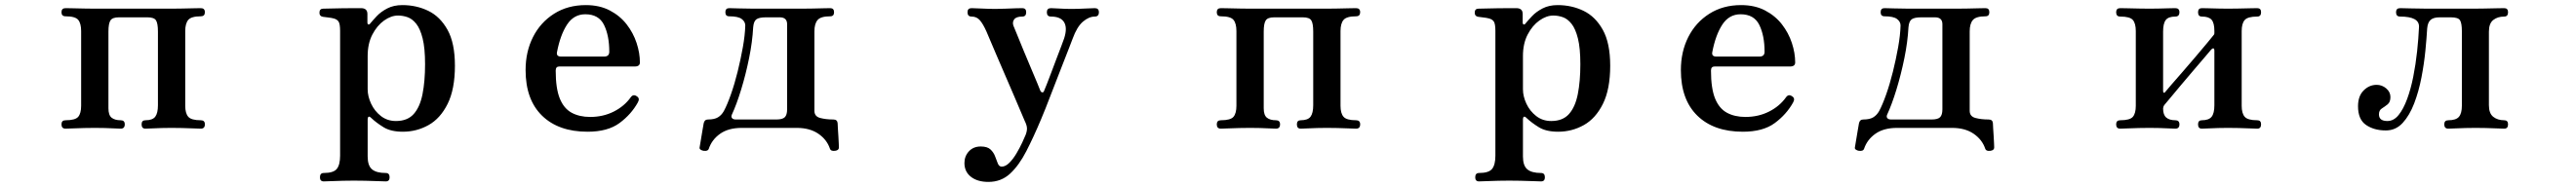

<svg xmlns="http://www.w3.org/2000/svg" viewBox="-20 -505 10096 734"><path d="M237 0Q221 0 221 -17Q221 -33 237 -33Q275 -33 286.5 -46.5Q298 -60 298 -90V-383Q298 -413 286.5 -427Q275 -441 237 -441Q221 -441 221 -457Q221 -473 237 -473Q244 -473 265 -472.5Q286 -472 310.5 -471.5Q335 -471 352 -471H652Q670 -471 694 -471.5Q718 -472 739 -472.5Q760 -473 767 -473Q783 -473 783 -457Q783 -441 767 -441Q730 -441 718 -427Q706 -413 706 -383V-90Q706 -60 718 -46.5Q730 -33 767 -33Q783 -33 783 -17Q783 0 767 0Q760 0 739 -1Q718 -2 694 -2.5Q670 -3 652 -3Q635 -3 614 -2.5Q593 -2 575.5 -1Q558 0 550 0Q535 0 535 -17Q535 -33 550 -33Q578 -33 588.5 -47Q599 -61 599 -92V-381Q599 -413 591.5 -425Q584 -437 558 -437H446Q421 -437 413 -425Q405 -413 405 -381V-80Q405 -53 417.5 -43Q430 -33 453 -33Q469 -33 469 -17Q469 0 453 0Q446 0 428.5 -1Q411 -2 390.5 -2.5Q370 -3 352 -3Q335 -3 310.5 -2.5Q286 -2 265 -1Q244 0 237 0Z M1249 207Q1234 207 1234 191Q1234 174 1249 174Q1287 174 1300 158Q1313 142 1313 106V-384Q1313 -412 1306.5 -421Q1300 -430 1286 -433Q1279 -435 1265.5 -436.5Q1252 -438 1246 -439Q1232 -441 1232 -455Q1232 -471 1247 -471Q1250 -471 1270.5 -471.5Q1291 -472 1318 -472.5Q1345 -473 1367 -473Q1389 -473 1395 -473Q1420 -473 1420 -450V-417Q1420 -410 1424 -409Q1428 -408 1432 -414Q1441 -425 1457 -442Q1473 -459 1498 -472Q1523 -485 1557 -485Q1612 -485 1658.5 -462.5Q1705 -440 1734 -388Q1763 -336 1763 -247Q1763 -155 1734.5 -97.5Q1706 -40 1659.5 -14Q1613 12 1559 12Q1512 12 1483.5 -5.5Q1455 -23 1435 -42Q1428 -49 1424.5 -46.5Q1421 -44 1421 -37V109Q1421 145 1438 159.5Q1455 174 1492 174Q1507 174 1507 191Q1507 207 1492 207Q1485 207 1461.5 206Q1438 205 1411.5 204.5Q1385 204 1367 204Q1350 204 1325 204.5Q1300 205 1278.5 206Q1257 207 1249 207ZM1532 -30Q1577 -30 1601.5 -57.5Q1626 -85 1636 -135.5Q1646 -186 1646 -253Q1646 -316 1636.5 -354Q1627 -392 1611.5 -411.5Q1596 -431 1577.5 -437.5Q1559 -444 1540 -444Q1513 -444 1485.5 -424.5Q1458 -405 1439.5 -369.5Q1421 -334 1421 -285V-155Q1421 -127 1434.5 -98Q1448 -69 1473 -49.5Q1498 -30 1532 -30Z M2283 12Q2169 12 2104.5 -51Q2040 -114 2040 -230Q2040 -302 2069 -359.5Q2098 -417 2151.5 -451Q2205 -485 2276 -485Q2330 -485 2370 -464Q2410 -443 2436 -409.5Q2462 -376 2475 -336.5Q2488 -297 2488 -260Q2488 -244 2468 -244H2172Q2158 -244 2158 -228Q2158 -158 2174 -118.5Q2190 -79 2220.5 -62.5Q2251 -46 2293 -46Q2344 -46 2385.5 -67Q2427 -88 2452 -123Q2462 -137 2476 -127Q2489 -119 2480 -103Q2454 -56 2408 -22Q2362 12 2283 12ZM2179 -283H2348Q2368 -283 2368 -302Q2368 -365 2347.5 -407Q2327 -449 2274 -449Q2229 -449 2202.5 -408.5Q2176 -368 2163 -300Q2160 -283 2179 -283Z M2738 87Q2731 86 2726 82.5Q2721 79 2722 74Q2723 70 2726 50Q2729 30 2733 8Q2737 -14 2738 -21Q2741 -36 2755 -36Q2780 -36 2794 -44.5Q2808 -53 2817 -69Q2830 -93 2844.5 -134Q2859 -175 2871 -223.5Q2883 -272 2891.5 -319.5Q2900 -367 2901 -405Q2901 -420 2887 -430.5Q2873 -441 2838 -441Q2823 -441 2823 -457Q2823 -473 2838 -473Q2849 -473 2876 -472Q2903 -471 2934 -471H3121Q3141 -471 3164.5 -471.5Q3188 -472 3207.5 -472.5Q3227 -473 3234 -473Q3249 -473 3249 -457Q3249 -441 3234 -441Q3197 -441 3184.5 -426.5Q3172 -412 3172 -382V-70Q3172 -48 3194.5 -42Q3217 -36 3246 -36Q3262 -36 3263 -21Q3263 -15 3264 -0.5Q3265 14 3266 30.5Q3267 47 3267.5 59.5Q3268 72 3268 74Q3268 85 3253 87Q3236 89 3233 79Q3221 43 3187.5 20Q3154 -3 3103 -3H2887Q2835 -3 2802.5 20Q2770 43 2758 79Q2755 89 2738 87ZM2864 -36H3023Q3047 -36 3056 -45Q3065 -54 3065 -76V-410Q3065 -437 3036 -437H2982Q2956 -437 2945 -429.5Q2934 -422 2932 -398Q2929 -341 2916 -277Q2903 -213 2885 -154Q2867 -95 2848 -54Q2845 -46 2849.5 -41Q2854 -36 2864 -36Z M3854 209Q3811 209 3785.5 189Q3760 169 3760 135Q3760 108 3777.5 89Q3795 70 3824 70Q3850 70 3862.5 82Q3875 94 3880.5 109.5Q3886 125 3891 137Q3896 149 3906 149Q3921 149 3936 134Q3951 119 3964 97Q3977 75 3986.5 54.5Q3996 34 4000 24Q4006 8 4005 -3.5Q4004 -15 3996 -31Q3993 -38 3982 -64Q3971 -90 3955 -127.5Q3939 -165 3921 -206.5Q3903 -248 3887 -285.5Q3871 -323 3860 -349Q3849 -375 3846 -382Q3833 -411 3820.5 -425.5Q3808 -440 3788 -440Q3772 -440 3772 -457Q3772 -473 3788 -473Q3799 -473 3827.5 -471.5Q3856 -470 3882 -470Q3900 -470 3921.5 -471Q3943 -472 3961.5 -472.5Q3980 -473 3987 -473Q4002 -473 4002 -457Q4002 -440 3987 -440Q3963 -440 3955 -429Q3947 -418 3952 -404Q3955 -397 3966 -370Q3977 -343 3991.5 -307.5Q4006 -272 4021 -237Q4036 -202 4046 -177.5Q4056 -153 4057 -150Q4060 -143 4065 -142.5Q4070 -142 4072 -148Q4075 -155 4083 -175Q4091 -195 4101 -222Q4111 -249 4121.5 -276.5Q4132 -304 4140 -325Q4148 -346 4151 -355Q4164 -396 4150.5 -418Q4137 -440 4099 -440Q4083 -440 4083 -457Q4083 -473 4099 -473Q4110 -473 4132 -471.5Q4154 -470 4180 -470Q4206 -470 4233 -471.5Q4260 -473 4271 -473Q4287 -473 4287 -457Q4287 -440 4271 -440Q4248 -440 4224.5 -420Q4201 -400 4184 -353Q4181 -345 4169 -314Q4157 -283 4140.5 -241Q4124 -199 4107.5 -156Q4091 -113 4078 -80Q4065 -47 4060 -36Q4031 33 4002.5 88.5Q3974 144 3939 176.5Q3904 209 3854 209Z M4765 0Q4749 0 4749 -17Q4749 -33 4765 -33Q4803 -33 4814.5 -46.5Q4826 -60 4826 -90V-383Q4826 -413 4814.5 -427Q4803 -441 4765 -441Q4749 -441 4749 -457Q4749 -473 4765 -473Q4772 -473 4793 -472.5Q4814 -472 4838.5 -471.5Q4863 -471 4880 -471H5180Q5198 -471 5222 -471.5Q5246 -472 5267 -472.5Q5288 -473 5295 -473Q5311 -473 5311 -457Q5311 -441 5295 -441Q5258 -441 5246 -427Q5234 -413 5234 -383V-90Q5234 -60 5246 -46.5Q5258 -33 5295 -33Q5311 -33 5311 -17Q5311 0 5295 0Q5288 0 5267 -1Q5246 -2 5222 -2.5Q5198 -3 5180 -3Q5163 -3 5142 -2.5Q5121 -2 5103.5 -1Q5086 0 5078 0Q5063 0 5063 -17Q5063 -33 5078 -33Q5106 -33 5116.5 -47Q5127 -61 5127 -92V-381Q5127 -413 5119.5 -425Q5112 -437 5086 -437H4974Q4949 -437 4941 -425Q4933 -413 4933 -381V-80Q4933 -53 4945.5 -43Q4958 -33 4981 -33Q4997 -33 4997 -17Q4997 0 4981 0Q4974 0 4956.5 -1Q4939 -2 4918.5 -2.5Q4898 -3 4880 -3Q4863 -3 4838.5 -2.5Q4814 -2 4793 -1Q4772 0 4765 0Z M5777 207Q5762 207 5762 191Q5762 174 5777 174Q5815 174 5828 158Q5841 142 5841 106V-384Q5841 -412 5834.5 -421Q5828 -430 5814 -433Q5807 -435 5793.5 -436.5Q5780 -438 5774 -439Q5760 -441 5760 -455Q5760 -471 5775 -471Q5778 -471 5798.5 -471.5Q5819 -472 5846 -472.5Q5873 -473 5895 -473Q5917 -473 5923 -473Q5948 -473 5948 -450V-417Q5948 -410 5952 -409Q5956 -408 5960 -414Q5969 -425 5985 -442Q6001 -459 6026 -472Q6051 -485 6085 -485Q6140 -485 6186.5 -462.5Q6233 -440 6262 -388Q6291 -336 6291 -247Q6291 -155 6262.5 -97.5Q6234 -40 6187.5 -14Q6141 12 6087 12Q6040 12 6011.5 -5.5Q5983 -23 5963 -42Q5956 -49 5952.5 -46.5Q5949 -44 5949 -37V109Q5949 145 5966 159.5Q5983 174 6020 174Q6035 174 6035 191Q6035 207 6020 207Q6013 207 5989.5 206Q5966 205 5939.5 204.5Q5913 204 5895 204Q5878 204 5853 204.5Q5828 205 5806.5 206Q5785 207 5777 207ZM6060 -30Q6105 -30 6129.5 -57.5Q6154 -85 6164 -135.5Q6174 -186 6174 -253Q6174 -316 6164.5 -354Q6155 -392 6139.5 -411.5Q6124 -431 6105.5 -437.5Q6087 -444 6068 -444Q6041 -444 6013.5 -424.5Q5986 -405 5967.5 -369.5Q5949 -334 5949 -285V-155Q5949 -127 5962.5 -98Q5976 -69 6001 -49.5Q6026 -30 6060 -30Z M6811 12Q6697 12 6632.5 -51Q6568 -114 6568 -230Q6568 -302 6597 -359.5Q6626 -417 6679.5 -451Q6733 -485 6804 -485Q6858 -485 6898 -464Q6938 -443 6964 -409.5Q6990 -376 7003 -336.5Q7016 -297 7016 -260Q7016 -244 6996 -244H6700Q6686 -244 6686 -228Q6686 -158 6702 -118.5Q6718 -79 6748.5 -62.5Q6779 -46 6821 -46Q6872 -46 6913.5 -67Q6955 -88 6980 -123Q6990 -137 7004 -127Q7017 -119 7008 -103Q6982 -56 6936 -22Q6890 12 6811 12ZM6707 -283H6876Q6896 -283 6896 -302Q6896 -365 6875.5 -407Q6855 -449 6802 -449Q6757 -449 6730.5 -408.5Q6704 -368 6691 -300Q6688 -283 6707 -283Z M7266 87Q7259 86 7254 82.5Q7249 79 7250 74Q7251 70 7254 50Q7257 30 7261 8Q7265 -14 7266 -21Q7269 -36 7283 -36Q7308 -36 7322 -44.5Q7336 -53 7345 -69Q7358 -93 7372.5 -134Q7387 -175 7399 -223.5Q7411 -272 7419.5 -319.5Q7428 -367 7429 -405Q7429 -420 7415 -430.5Q7401 -441 7366 -441Q7351 -441 7351 -457Q7351 -473 7366 -473Q7377 -473 7404 -472Q7431 -471 7462 -471H7649Q7669 -471 7692.5 -471.5Q7716 -472 7735.5 -472.5Q7755 -473 7762 -473Q7777 -473 7777 -457Q7777 -441 7762 -441Q7725 -441 7712.5 -426.5Q7700 -412 7700 -382V-70Q7700 -48 7722.5 -42Q7745 -36 7774 -36Q7790 -36 7791 -21Q7791 -15 7792 -0.5Q7793 14 7794 30.5Q7795 47 7795.5 59.5Q7796 72 7796 74Q7796 85 7781 87Q7764 89 7761 79Q7749 43 7715.5 20Q7682 -3 7631 -3H7415Q7363 -3 7330.5 20Q7298 43 7286 79Q7283 89 7266 87ZM7392 -36H7551Q7575 -36 7584 -45Q7593 -54 7593 -76V-410Q7593 -437 7564 -437H7510Q7484 -437 7473 -429.5Q7462 -422 7460 -398Q7457 -341 7444 -277Q7431 -213 7413 -154Q7395 -95 7376 -54Q7373 -46 7377.5 -41Q7382 -36 7392 -36Z M8290 0Q8274 0 8274 -17Q8274 -33 8290 -33Q8328 -33 8339.5 -46.5Q8351 -60 8351 -90V-383Q8351 -413 8339.5 -426.5Q8328 -440 8290 -440Q8274 -440 8274 -457Q8274 -473 8290 -473Q8297 -473 8318 -472.5Q8339 -472 8363.5 -471.5Q8388 -471 8405 -471Q8423 -471 8443.5 -471.5Q8464 -472 8481.5 -472.5Q8499 -473 8506 -473Q8522 -473 8522 -457Q8522 -440 8506 -440Q8479 -440 8468.5 -426.5Q8458 -413 8458 -381V-148Q8458 -142 8461 -141Q8464 -140 8468 -146Q8472 -151 8490 -172Q8508 -193 8534 -222.5Q8560 -252 8585.5 -282.5Q8611 -313 8630.5 -336Q8650 -359 8655 -366Q8657 -368 8658 -370Q8659 -372 8659 -376V-383Q8659 -415 8648 -427.5Q8637 -440 8610 -440Q8595 -440 8595 -457Q8595 -473 8610 -473Q8618 -473 8635.5 -472.5Q8653 -472 8674 -471.5Q8695 -471 8712 -471Q8730 -471 8754 -471.5Q8778 -472 8799 -472.5Q8820 -473 8827 -473Q8842 -473 8842 -457Q8842 -440 8827 -440Q8790 -440 8778 -426.5Q8766 -413 8766 -383V-90Q8766 -60 8778 -46.5Q8790 -33 8827 -33Q8842 -33 8842 -17Q8842 0 8827 0Q8820 0 8799 -1Q8778 -2 8754 -2.5Q8730 -3 8712 -3Q8695 -3 8674 -2.5Q8653 -2 8635.5 -1Q8618 0 8610 0Q8595 0 8595 -17Q8595 -33 8610 -33Q8637 -33 8648 -46.5Q8659 -60 8659 -92V-307Q8659 -314 8655.5 -315Q8652 -316 8647 -311Q8641 -304 8622.5 -282Q8604 -260 8578.5 -230.5Q8553 -201 8528.5 -171.5Q8504 -142 8486 -120.5Q8468 -99 8463 -93Q8460 -89 8459 -85Q8458 -81 8458 -79Q8458 -54 8470.5 -43.5Q8483 -33 8506 -33Q8522 -33 8522 -17Q8522 0 8506 0Q8499 0 8481.5 -1Q8464 -2 8443.5 -2.5Q8423 -3 8405 -3Q8388 -3 8363.5 -2.5Q8339 -2 8318 -1Q8297 0 8290 0Z M9331 7Q9285 7 9253.5 -14.5Q9222 -36 9222 -88Q9222 -128 9244 -150Q9266 -172 9295 -172Q9316 -172 9332.5 -158Q9349 -144 9349 -124Q9349 -104 9337.5 -95Q9326 -86 9315 -79Q9304 -72 9304 -56Q9304 -30 9337 -30Q9362 -30 9381 -53.5Q9400 -77 9414.5 -116.5Q9429 -156 9438.5 -204Q9448 -252 9453.5 -303Q9459 -354 9461 -399Q9463 -440 9387 -440Q9371 -440 9371 -457Q9371 -473 9387 -473Q9398 -473 9430.5 -472Q9463 -471 9494 -471H9673Q9691 -471 9716.5 -471.5Q9742 -472 9765 -472.5Q9788 -473 9795 -473Q9810 -473 9810 -457Q9810 -440 9795 -440Q9769 -440 9752 -426.5Q9735 -413 9735 -381V-92Q9735 -60 9752 -46.5Q9769 -33 9795 -33Q9810 -33 9810 -17Q9810 0 9795 0Q9788 0 9767.5 -1Q9747 -2 9723.5 -2.5Q9700 -3 9683 -3Q9666 -3 9643.5 -2.5Q9621 -2 9602 -1Q9583 0 9576 0Q9560 0 9560 -17Q9560 -33 9576 -33Q9606 -33 9617.5 -46.5Q9629 -60 9629 -90V-383Q9629 -413 9622 -425Q9615 -437 9586 -437H9542Q9518 -437 9506.5 -427Q9495 -417 9493 -393Q9491 -357 9486 -306Q9481 -255 9470.5 -200.5Q9460 -146 9442 -99Q9424 -52 9397 -22.5Q9370 7 9331 7Z"/></svg>

Font: Zen Old Mincho Black
Style: Regular
Weight: 900
Designer: Yoshimichi Ohira
Foundry: Positype
Version: Version 1.001